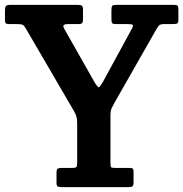

<svg xmlns="http://www.w3.org/2000/svg" viewBox="-22 -770 754 790"><path d="M210.5 -17.5V-58Q210.5 -72 214.8 -75.5Q219 -79 232 -79H275Q288.5 -79 292 -82.8Q295.5 -86.5 295.5 -99.5V-258.5Q295.5 -280.5 292.2 -291.2Q289 -302 281.5 -314.5L85 -651.5Q78 -664 72 -667.5Q66 -671 45 -671H17Q5.5 -671 2 -673.8Q-1.5 -676.5 -1.5 -688V-726Q-1.5 -741.5 3 -745.8Q7.5 -750 22 -750H297.5Q310.5 -750 315 -746.5Q319.5 -743 319.5 -728.5V-693Q319.5 -679 316 -675Q312.5 -671 302 -671H261Q243 -671 239.8 -666.2Q236.5 -661.5 243.5 -649.5L366.5 -432.5Q380 -410 384.5 -410.8Q389 -411.5 402 -434L519 -649Q528 -664.5 524 -667.8Q520 -671 501 -671H452.5Q443 -671 439.8 -674.5Q436.5 -678 436.5 -691V-728Q436.5 -742 439.8 -746Q443 -750 456.5 -750H693.5Q705.5 -750 708.8 -746.2Q712 -742.5 712 -730V-690Q712 -677 707.8 -674Q703.5 -671 690.5 -671H654.5Q637.5 -671 632 -665Q626.5 -659 618.5 -644.5L449.5 -348Q442.5 -334.5 437.5 -325Q432.5 -315.5 432.5 -292.5V-100Q432.5 -85.5 435.2 -82.2Q438 -79 452.5 -79H511Q521 -79 524.2 -76.2Q527.5 -73.5 527.5 -63.5V-20Q527.5 -6 522.5 -3Q517.5 0 505 0H231.5Q220.5 0 215.5 -2.8Q210.5 -5.5 210.5 -17.5Z"/></svg>

Font: Besley* Narrow Semi
Style: Regular
Weight: 600
Width: 4
Designer: Owen Earl
Foundry: indestructible type*
Version: Version 3.000; ttfautohint (v1.8.3)